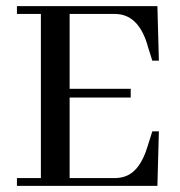

<svg xmlns="http://www.w3.org/2000/svg" viewBox="-20 -606 586 626"><path d="M498 -408.2 493.2 -585.9H35.2V-560.5H113.3V-25.4H35.2V0H493.2L498 -177.7H476.6L460.9 -127.9Q435.5 -43.9 382.8 -29.3Q369.1 -25.4 354.5 -25.4H207V-288.1H406.2V-316.4H207V-560.5H354.5Q429.7 -560.5 460 -461.9Q460.9 -460 460.9 -458L476.6 -408.2Z"/></svg>

Font: Abhaya Libre Medium
Style: Regular
Weight: 500
Designer: Pushpananda Ekanayake, Sol Matas, Pathum Egodawatta
Foundry: Mooniak
Version: Version 1.050 ; ttfautohint (v1.6)